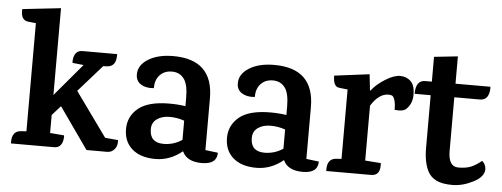

<svg xmlns="http://www.w3.org/2000/svg" viewBox="-49 -844 2583 987"><g transform="rotate(5 1242.5 -350.0)"><path d="M358 -505H537V-497Q537 -442 493 -438L471 -437L349 -299L513 -71L580 -65Q583 -37 568 -18.5Q553 0 530 0H423L273 -213L229 -164V-71L301 -65Q304 -59 300 -38Q291 0 256 0H33V-8Q33 -63 77 -67L107 -69V-627L68 -631Q27 -635 31 -693L229 -715V-267L370 -434L313 -440Q310 -446 314 -467Q323 -505 358 -505Z M1097 -45Q1097 15 1019 15Q941 15 918 -37Q855 15 779 15Q703 15 659.5 -22.5Q616 -60 616 -125.5Q616 -191 667 -233Q718 -275 828 -275Q871 -275 910 -269V-313Q910 -382 887.5 -411Q865 -440 826 -440Q787 -440 763.5 -415Q740 -390 740 -347Q700 -343 673.5 -359.5Q647 -376 647 -410Q647 -458 697 -489Q747 -520 826 -520Q1032 -520 1032 -320V-53ZM910 -194Q874 -207 834.5 -207Q795 -207 769 -188.5Q743 -170 743 -136Q743 -66 815 -66Q866 -66 910 -95Z M1618 -45Q1618 15 1540 15Q1462 15 1439 -37Q1376 15 1300 15Q1224 15 1180.5 -22.5Q1137 -60 1137 -125.5Q1137 -191 1188 -233Q1239 -275 1349 -275Q1392 -275 1431 -269V-313Q1431 -382 1408.5 -411Q1386 -440 1347 -440Q1308 -440 1284.5 -415Q1261 -390 1261 -347Q1221 -343 1194.5 -359.5Q1168 -376 1168 -410Q1168 -458 1218 -489Q1268 -520 1347 -520Q1553 -520 1553 -320V-53ZM1431 -194Q1395 -207 1355.5 -207Q1316 -207 1290 -188.5Q1264 -170 1264 -136Q1264 -66 1336 -66Q1387 -66 1431 -95Z M2040 -352Q2023 -339 1983 -344Q1983 -377 1977 -394.5Q1971 -412 1964 -415.5Q1957 -419 1945 -419Q1895 -419 1855 -354V-71L1936 -65Q1942 0 1891 0H1660Q1660 0 1660 -8Q1660 -63 1704 -67L1733 -69V-427L1689 -432Q1658 -435 1658 -492L1839 -515L1848 -432H1851Q1875 -464 1919.5 -492Q1964 -520 1996.5 -520Q2029 -520 2051 -499Q2073 -478 2073 -429.5Q2073 -381 2040 -352Z M2283 -435V-158Q2283 -77 2335 -77Q2373 -77 2398.5 -87Q2424 -97 2453 -121Q2458 -121 2466 -108Q2474 -95 2474 -80Q2474 -41 2419 -13Q2364 15 2312 15Q2260 15 2230 0.5Q2200 -14 2185 -42Q2161 -88 2161 -164V-435H2078Q2078 -505 2127 -505H2161V-633L2283 -646V-505H2463Q2465 -490 2460 -471Q2451 -435 2414 -435Z"/></g></svg>

Font: Karma
Style: Bold
Weight: 700
Designer: Joana Correia
Foundry: Indian Type Foundry
Version: Version 1.202;PS 1.0;hotconv 1.0.78;makeotf.lib2.5.61930; tt